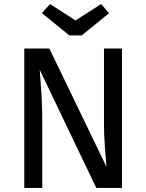

<svg xmlns="http://www.w3.org/2000/svg" viewBox="-20 -929 723 949"><path d="M583 -689V0H456L176 -585Q176 -583 176.5 -580.5Q177 -578 177 -576Q182 -516 185.5 -456.5Q189 -397 189 -316V0H100V-689H224L507 -103Q507 -104 507 -105.5Q507 -107 506 -109Q503 -142 498.5 -202.5Q494 -263 494 -313V-689ZM480 -909 519 -864 384 -754H323L187 -864L227 -909L353 -828Z"/></svg>

Font: Firava
Style: Regular
Weight: 400
Designer: Carrois Corporate & Edenspiekermann AG
Foundry: Greg Finn Gibson
Version: Version 5.000